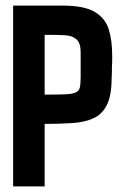

<svg xmlns="http://www.w3.org/2000/svg" viewBox="-20 -668 445 688"><path d="M27 0V-648H203Q282 -648 320 -625Q358 -602 370 -562Q382 -522 382 -470V-448L381 -426V-408L380 -388Q380 -327 363.5 -293Q347 -259 315.5 -244.5Q284 -230 239.5 -227Q195 -224 140 -224V0ZM140 -329Q187 -329 213 -330Q239 -331 251 -336.5Q263 -342 266 -354.5Q269 -367 269 -391V-481Q269 -514 254 -527Q239 -540 216 -541.5Q193 -543 168 -543H140Z"/></svg>

Font: New Amsterdam
Style: Regular
Weight: 400
Designer: Vladimir Nikolic
Foundry: Vladimir Nikolic
Version: Version 1.000; ttfautohint (v1.8.4.7-5d5b)